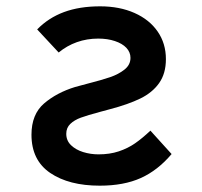

<svg xmlns="http://www.w3.org/2000/svg" viewBox="-20 -580 640 607"><path d="M79.5 -154Q79.5 -218.5 119.2 -252.8Q159 -287 217.5 -305Q246 -313 258.5 -316Q301.5 -327 328 -336Q354.5 -345 373.5 -360Q392.5 -375 392.5 -397Q392.5 -415 379.5 -428.8Q366.5 -442.5 343.2 -450.2Q320 -458 290.5 -458Q255 -458 223.2 -446.8Q191.5 -435.5 165.5 -414L97.5 -487Q133 -523.5 182.2 -541.8Q231.5 -560 296.5 -560Q358 -560 405.2 -539Q452.5 -518 478.5 -480.2Q504.5 -442.5 504.5 -393Q504.5 -347.5 483 -317.2Q461.5 -287 423.5 -268.5Q385.5 -250 328.5 -235L297 -226.5Q256 -215.5 235.5 -208Q215 -200.5 202.2 -188.2Q189.5 -176 189.5 -157Q189.5 -135.5 204.5 -121Q219.5 -106.5 243 -99.2Q266.5 -92 291.5 -92Q327 -92 355.5 -101.5Q384 -111 406.8 -126.8Q429.5 -142.5 455.5 -167L522.5 -93Q479 -41.5 425.2 -17.2Q371.5 7 295.5 7Q198 7 138.8 -33.2Q79.5 -73.5 79.5 -154Z"/></svg>

Font: JuliaMono
Style: Bold
Weight: 700
Monospace: yes
Designer: cormullion
Foundry: corm
Version: Version 0.055; ttfautohint (v1.8.4)